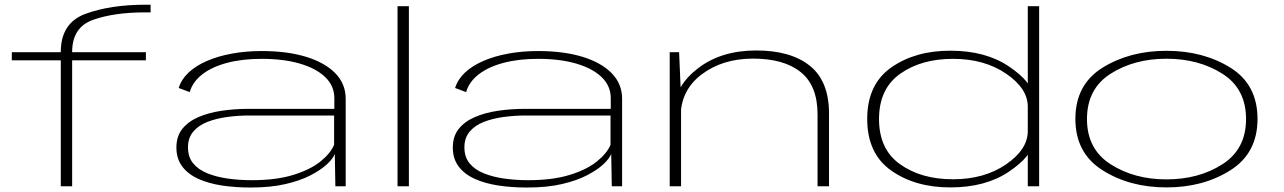

<svg xmlns="http://www.w3.org/2000/svg" viewBox="-20 -812 5596 837"><path d="M245 0H294.5V-549H616V-584.5H294.5V-585.5Q294.5 -693.5 386.5 -725.8Q478.5 -758 611 -758H636.5V-791.5H615Q462 -791.5 353.5 -752Q245 -712.5 245 -585.5V-584.5H31.5V-549H245Z M1072 5.5Q1160.5 5.5 1225.5 -9.8Q1290.5 -25 1335.2 -48.5Q1380 -72 1406 -96.5Q1432 -121 1439.5 -141L1442 0H1487V-381.5Q1487 -446.5 1441.5 -493Q1396 -539.5 1313.8 -564.5Q1231.5 -589.5 1121 -589.5Q1051 -589.5 990.2 -578.2Q929.5 -567 881.8 -546.2Q834 -525.5 802.2 -495.8Q770.5 -466 759 -428.5L807 -410.5Q820 -455.5 862 -488Q904 -520.5 970 -538Q1036 -555.5 1121 -555.5Q1216 -555.5 1287 -534.8Q1358 -514 1397.8 -475.8Q1437.5 -437.5 1437.5 -384V-337.5H1064Q1002 -337.5 945.2 -329Q888.5 -320.5 844.2 -301.2Q800 -282 774.5 -249.8Q749 -217.5 749 -169Q749 -119.5 774.8 -85.8Q800.5 -52 845.2 -32Q890 -12 948 -3.2Q1006 5.5 1072 5.5ZM1078.5 -26.5Q1023.5 -26.5 973.5 -33.5Q923.5 -40.5 884 -56.5Q844.5 -72.5 822 -100Q799.5 -127.5 799.5 -170Q799.5 -211 822.5 -238.2Q845.5 -265.5 884 -280.5Q922.5 -295.5 970.2 -302Q1018 -308.5 1067.5 -308.5H1436.5V-181Q1421.5 -144 1377.2 -108.2Q1333 -72.5 1258.5 -49.5Q1184 -26.5 1078.5 -26.5Z M1713 0H1762.5V-785H1713Z M2277 5.5Q2365.5 5.5 2430.5 -9.8Q2495.5 -25 2540.2 -48.5Q2585 -72 2611 -96.5Q2637 -121 2644.5 -141L2647 0H2692V-381.5Q2692 -446.5 2646.5 -493Q2601 -539.5 2518.8 -564.5Q2436.5 -589.5 2326 -589.5Q2256 -589.5 2195.2 -578.2Q2134.5 -567 2086.8 -546.2Q2039 -525.5 2007.2 -495.8Q1975.5 -466 1964 -428.5L2012 -410.5Q2025 -455.5 2067 -488Q2109 -520.5 2175 -538Q2241 -555.5 2326 -555.5Q2421 -555.5 2492 -534.8Q2563 -514 2602.8 -475.8Q2642.5 -437.5 2642.5 -384V-337.5H2269Q2207 -337.5 2150.2 -329Q2093.5 -320.5 2049.2 -301.2Q2005 -282 1979.5 -249.8Q1954 -217.5 1954 -169Q1954 -119.5 1979.8 -85.8Q2005.5 -52 2050.2 -32Q2095 -12 2153 -3.2Q2211 5.5 2277 5.5ZM2283.5 -26.5Q2228.5 -26.5 2178.5 -33.5Q2128.5 -40.5 2089 -56.5Q2049.5 -72.5 2027 -100Q2004.5 -127.5 2004.5 -170Q2004.5 -211 2027.5 -238.2Q2050.5 -265.5 2089 -280.5Q2127.5 -295.5 2175.2 -302Q2223 -308.5 2272.5 -308.5H2641.5V-181Q2626.5 -144 2582.2 -108.2Q2538 -72.5 2463.5 -49.5Q2389 -26.5 2283.5 -26.5Z M2899.5 0H2949V-385.5L2940.5 -584.5H2899.5ZM3544 0H3594V-317Q3594 -458 3510.8 -525Q3427.5 -592 3276.5 -592Q3124.5 -592 3023.5 -514.8Q2922.5 -437.5 2922.5 -339L2947 -301.5Q2947 -418 3038.2 -487.2Q3129.5 -556.5 3263 -556.5Q3397.5 -556.5 3470.8 -497.5Q3544 -438.5 3544 -313.5Z M4460.5 0H4510V-785H4460.5V-168ZM4122.5 5Q4277 5 4378.5 -63.8Q4480 -132.5 4480 -189.5L4460.5 -240.5Q4460.5 -160.5 4365.8 -95.5Q4271 -30.5 4134.5 -30.5Q3996 -30.5 3904 -95.8Q3812 -161 3812 -293Q3812 -425 3904 -490.2Q3996 -555.5 4134.5 -555.5Q4271 -555.5 4365.8 -491Q4460.5 -426.5 4460.5 -347L4480 -396.5Q4480 -453.5 4378.5 -522.2Q4277 -591 4122.5 -591Q3969 -591 3864.8 -517.5Q3760.5 -444 3760.5 -293.5Q3760.5 -142.5 3864.8 -68.8Q3969 5 4122.5 5Z M5065 5Q5225.5 5 5343.8 -69.8Q5462 -144.5 5462 -293.5Q5462 -443.5 5343.8 -517Q5225.5 -590.5 5065 -590.5Q4905 -590.5 4786.5 -517Q4668 -443.5 4668 -293.5Q4668 -144.5 4786.5 -69.8Q4905 5 5065 5ZM5065 -30Q4924.5 -30 4821.5 -96Q4718.5 -162 4718.5 -293Q4718.5 -425 4821.5 -490.5Q4924.5 -556 5065 -556Q5206 -556 5309 -490.5Q5412 -425 5412 -293Q5412 -162 5309 -96Q5206 -30 5065 -30Z"/></svg>

Font: Anybody ExtraExpanded ExtraLight
Style: Regular
Weight: 250
Width: 8
Version: Version 1.113;gftools[0.9.25]